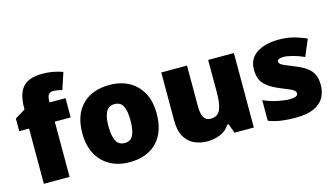

<svg xmlns="http://www.w3.org/2000/svg" viewBox="-87 -1066 2410 1377"><g transform="rotate(-15 1118.5 -377.5)"><path d="M404 -410H286V0H95V-410H22V-504L99 -551V-560Q99 -667 143 -716Q187 -765 287 -765Q330 -765 365 -758.5Q400 -752 438 -739L397 -615Q383 -619 365.5 -622Q348 -625 328 -625Q286 -625 286 -568V-553H404Z M1007 -278Q1007 -139 933 -64.5Q859 10 730 10Q650 10 588 -23.5Q526 -57 490.5 -121.5Q455 -186 455 -278Q455 -415 529 -489Q603 -563 733 -563Q813 -563 874.5 -530Q936 -497 971.5 -433.5Q1007 -370 1007 -278ZM649 -278Q649 -207 668 -169.5Q687 -132 732 -132Q776 -132 794.5 -169.5Q813 -207 813 -278Q813 -349 794.5 -385Q776 -421 731 -421Q688 -421 668.5 -385Q649 -349 649 -278Z M1654 -553V0H1510L1486 -69H1475Q1449 -27 1404 -8.5Q1359 10 1308 10Q1254 10 1210 -11Q1166 -32 1140.5 -77Q1115 -122 1115 -193V-553H1306V-251Q1306 -197 1321.5 -169Q1337 -141 1372 -141Q1426 -141 1444.5 -185Q1463 -229 1463 -311V-553Z M2197 -170Q2197 -118 2173.5 -77Q2150 -36 2098.5 -13Q2047 10 1963 10Q1904 10 1857.5 3.5Q1811 -3 1763 -21V-174Q1816 -150 1870 -139.5Q1924 -129 1955 -129Q2017 -129 2017 -157Q2017 -169 2007 -178Q1997 -187 1971.5 -198Q1946 -209 1899 -228Q1830 -257 1796 -294.5Q1762 -332 1762 -400Q1762 -481 1824.5 -522Q1887 -563 1990 -563Q2045 -563 2093 -551Q2141 -539 2193 -516L2141 -393Q2100 -412 2058 -423Q2016 -434 1991 -434Q1944 -434 1944 -411Q1944 -401 1952.5 -393Q1961 -385 1985 -375Q2009 -365 2055 -346Q2103 -327 2134.5 -304.5Q2166 -282 2181.5 -250.5Q2197 -219 2197 -170Z"/></g></svg>

Font: Noto Sans Syriac Western Black
Style: Regular
Weight: 900
Designer: Patrick Giasson and the Monotype Design Team
Foundry: Monotype Imaging Inc.
Version: Version 3.000; ttfautohint (v1.8.4.7-5d5b)